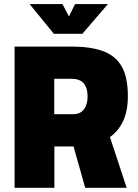

<svg xmlns="http://www.w3.org/2000/svg" viewBox="-20 -897 658 917"><path d="M49.7 0V-674.5H323.6Q412.7 -674.5 472 -652.9Q531.3 -631.3 561 -579.9Q590.7 -528.5 590.7 -437.7Q590.7 -367.7 568.4 -319.5Q546 -271.3 505.1 -242.3L585 0H386.9L331.2 -197.6H239.7V0ZM239.1 -351.5H327.8Q352.9 -351.5 368.1 -362.4Q383.3 -373.3 390.8 -392.6Q398.3 -411.8 398.3 -436.9Q398.3 -476.4 380.1 -498.5Q362 -520.5 323.6 -520.5H239.1ZM237.1 -735.7 121.4 -877.5H278.3L309.3 -818.2L338.4 -877.5H495.3L373.5 -735.7Z"/></svg>

Font: Titillium Web SemiBold
Style: Regular
Weight: 600
Designer: Mohamed Gaber, Accademia di Belle Arti di Urbino
Foundry: Kief Type Foundry, Accademia di Belle Arti di Urbino
Version: Version 3.000; ttfautohint (v1.8.4)